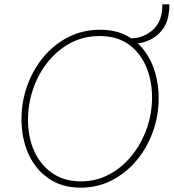

<svg xmlns="http://www.w3.org/2000/svg" viewBox="-20 -866 809 894"><path d="M356 7.8Q268.6 7.8 206.8 -34.7Q145 -77.1 112.5 -149.4Q80.1 -221.7 80.1 -310.5Q80.1 -393.1 107.2 -468Q134.3 -543 183.3 -601.6Q232.4 -660.2 299.3 -693.8Q366.2 -727.5 445.3 -727.5Q515.1 -727.5 566.4 -701.7Q617.7 -675.8 651.6 -630.9Q685.5 -585.9 702.1 -529.1Q718.8 -472.2 718.8 -409.7Q718.8 -326.7 691.4 -251.5Q664.1 -176.3 615 -117.9Q565.9 -59.6 499.8 -25.9Q433.6 7.8 356 7.8ZM356.4 -21.5Q427.7 -21.5 488.3 -53.7Q548.8 -85.9 593.5 -141.4Q638.2 -196.8 663.1 -266.8Q688 -336.9 688 -412.6Q688 -488.8 661.1 -554Q634.3 -619.1 579.8 -658.7Q525.4 -698.2 443.4 -698.2Q369.6 -698.2 308.6 -665.8Q247.6 -633.3 203.1 -577.9Q158.7 -522.5 134.5 -452.6Q110.4 -382.8 110.4 -308.1Q110.4 -225.6 140.1 -160.9Q169.9 -96.2 225.1 -58.8Q280.3 -21.5 356.4 -21.5ZM587.4 -662.1 588.4 -687.5Q639.2 -687.5 679.9 -717.3Q720.7 -747.1 731.4 -797.9Q734.4 -811.5 735.4 -825.2Q736.3 -838.9 736.3 -845.7H768.1Q769.5 -836.4 767.8 -820.3Q766.1 -804.2 763.2 -789.1Q757.3 -759.3 741.5 -735.4Q725.6 -711.4 701.9 -694.6Q678.2 -677.7 649.2 -669.4Q620.1 -661.1 587.4 -662.1Z"/></svg>

Font: Reddit Sans ExtraLight
Style: Italic
Weight: 250
Italic angle: -11.25°
Designer: Stephen Hutchings
Version: Version 1.013